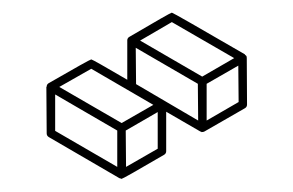

<svg xmlns="http://www.w3.org/2000/svg" viewBox="-20 -799 457 299"><path d="M169.4 -520.5Q168.5 -520.5 168 -521L166 -521.5L56.2 -585.4Q52.7 -587.4 52.7 -591.3L52.2 -663.6L52.7 -664.1Q52.7 -667.5 55.7 -669.4Q120.1 -706.5 122.1 -706.5Q124 -706.5 178.2 -674.8V-736.8Q178.7 -740.2 181.6 -741.7Q245.6 -779.3 247.6 -779.3Q249.5 -779.3 361.3 -714.4L361.8 -713.4H362.3V-712.9H362.8V-712.4L363.8 -711.9L364.3 -709L364.7 -636.2Q364.7 -632.3 361.3 -630.4L298.3 -594.2Q296.9 -593.3 293.5 -593.3V-593.8L292 -594.2L238.8 -625V-563.5Q238.8 -560.1 235.8 -558.1Q171.4 -520.5 169.4 -520.5ZM176.3 -539.1 225.6 -567.4V-624.5L175.8 -595.7ZM301.8 -611.3 351.6 -640.1 351.1 -696.8 301.8 -668.5ZM294.9 -679.7 344.7 -708.5 247.6 -764.6 198.2 -735.8ZM288.6 -611.3 288.1 -668.5 191.4 -724.6 191.9 -668ZM169.4 -607.4 218.8 -635.7 122.1 -691.9 72.3 -663.6ZM162.6 -539.1V-595.7L65.9 -651.9V-595.2Z"/></svg>

Font: 3D Isometric
Style: Regular
Weight: 400
Designer: GGBotNet
Version: 1.10